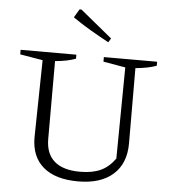

<svg xmlns="http://www.w3.org/2000/svg" viewBox="-59 -939 885 1002"><g transform="rotate(5 383.5 -438.5)"><path d="M387 9Q268 9 204.5 -45Q141 -99 141 -200L148 -605L29 -625V-649H321V-628Q300 -620 274 -614.5Q248 -609 213 -606V-198Q213 -121 258.5 -81.5Q304 -42 393 -42Q458 -42 501 -62Q544 -82 576 -127L581 -605L465 -625V-649H744V-628Q722 -620 695 -614.5Q668 -609 634 -606L635 -211Q635 -106 570 -48.5Q505 9 387 9ZM481 -728Q433 -754 385 -782Q337 -810 291 -842L317 -886H327L494 -749Z"/></g></svg>

Font: Piazzolla 24pt Light
Style: Regular
Weight: 300
Designer: Juan Pablo del Peral
Foundry: Huerta Tipografica
Version: Version 2.005